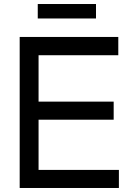

<svg xmlns="http://www.w3.org/2000/svg" viewBox="-20 -936 665 956"><path d="M168 -916V-844H458V-916ZM172 -340H546V-430H172V-661H569V-752H78V0H572V-90H172Z"/></svg>

Font: Hibana SubMedium
Style: Regular
Weight: 500
Width: 6
Designer: pygmalion
Foundry: ybstudio
Version: Version 0.930;hotconv 1.0.109;makeotfexe 2.5.65596